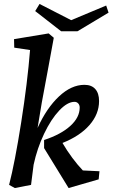

<svg xmlns="http://www.w3.org/2000/svg" viewBox="-20 -939 569 971"><path d="M132 -686 52 -698 51 -741 226 -770 252 -748 220 -574Q188 -409 170 -292Q216 -393 278.5 -451.5Q341 -510 407 -510Q443 -510 462 -488.5Q481 -467 481 -428Q481 -362 432.5 -306.5Q384 -251 296 -216Q318 -178 345.5 -141Q373 -104 399 -77L483 -73L479 -32L327 12L203 -190V-231Q288 -259 335.5 -302Q383 -345 383 -395Q383 -408 375.5 -416Q368 -424 357 -424Q321 -424 279.5 -380Q238 -336 203 -262.5Q168 -189 150 -106Q149 -98 137 -4L55 12L26 -4Q55 -116 87 -319Q119 -522 132 -686ZM340 -837 517 -911 529 -875 372 -781H289L158 -883L180 -919Z"/></svg>

Font: Andada Pro SemiBold
Style: Italic
Weight: 600
Italic angle: -6.99998°
Designer: Carolina Giovagnoli
Foundry: Huerta Tipografica
Version: Version 3.005